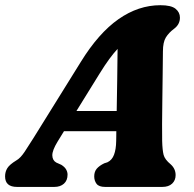

<svg xmlns="http://www.w3.org/2000/svg" viewBox="-43 -736 765 756"><path d="M183.5 -178Q162.5 -143.5 163 -124Q163.5 -104.5 178.5 -96L198.5 -87Q212 -78.5 217.5 -68.5Q223 -58.5 223 -48.5Q223 -25.5 208.8 -12.8Q194.5 0 171 0H24Q-23 0 -23 -41.5Q-23 -59.5 -14.2 -73.8Q-5.5 -88 21.5 -104.5Q37 -113 53.8 -138Q70.5 -163 88.5 -192L275 -492Q345 -605.5 423.5 -660.5Q502 -715.5 588.5 -715.5Q631 -715.5 648.2 -701.5Q665.5 -687.5 665.5 -666.5Q665.5 -639.5 641.5 -622Q622 -607.5 610.2 -588.8Q598.5 -570 598.5 -533Q598 -494.5 597.5 -444.2Q597 -394 596.2 -342.5Q595.5 -291 595.2 -248Q595 -205 595.5 -181Q596.5 -144.5 601.2 -126.2Q606 -108 629 -89Q648.5 -71.5 648.5 -46.5Q648.5 -26 634.8 -13Q621 0 596 0H371Q346.5 0 337.2 -12.2Q328 -24.5 328 -41.5Q328 -60 338 -71.8Q348 -83.5 367.5 -93L380 -97Q398 -105.5 406 -126.8Q414 -148 414.5 -181Q414.5 -189.5 414.8 -199.2Q415 -209 415 -219.5H209ZM349 -446 258 -299H416.5Q417.5 -356.5 418.5 -420.8Q419.5 -485 420 -543.5Q405 -527.5 387.5 -503.8Q370 -480 349 -446Z"/></svg>

Font: Fraunces 9pt SuperSoft
Style: Bold Italic
Weight: 700
Italic angle: -16°
Version: Version 1.000;[b76b70a41]